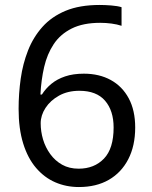

<svg xmlns="http://www.w3.org/2000/svg" viewBox="-20 -744 612 774"><path d="M55 -305Q55 -367 63.5 -427Q72 -487 93 -540.5Q114 -594 151 -635.5Q188 -677 244.5 -700.5Q301 -724 382 -724Q403 -724 428.5 -722Q454 -720 470 -715V-640Q452 -646 429.5 -649Q407 -652 384 -652Q315 -652 269 -629Q223 -606 196.5 -566Q170 -526 158 -474Q146 -422 143 -363H149Q164 -387 187 -406Q210 -425 242.5 -436Q275 -447 318 -447Q380 -447 426.5 -421.5Q473 -396 499 -347.5Q525 -299 525 -230Q525 -156 497 -102Q469 -48 418.5 -19Q368 10 298 10Q247 10 203 -9Q159 -28 125.5 -67Q92 -106 73.5 -165.5Q55 -225 55 -305ZM297 -64Q360 -64 399 -104.5Q438 -145 438 -230Q438 -298 403.5 -338Q369 -378 300 -378Q253 -378 218 -358.5Q183 -339 163.5 -309Q144 -279 144 -247Q144 -214 153.5 -182Q163 -150 182.5 -123Q202 -96 230.5 -80Q259 -64 297 -64Z"/></svg>

Font: uguzrati85
Style: Book
Weight: 400
Designer: Jelle Bosma - Monotype Design Team, Universal Thirst
Foundry: Monotype Imaging Inc.
Version: Version 2.106